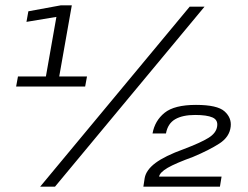

<svg xmlns="http://www.w3.org/2000/svg" viewBox="-20 -699 929 719"><path d="M40.4 -375H298.9L305.8 -412.7H201.8L248.9 -679H207.6L86.2 -656.7L79.1 -617.1L191.2 -635.7L151.9 -412.7H47.3ZM130.4 0H186L745.9 -674H690.3ZM516.9 0H803.6L809.7 -37.7H575.7Q578.7 -53.6 607.9 -70.6Q637 -87.5 702.7 -111.4Q763.5 -136.9 801.6 -161.6Q839.8 -186.2 843.9 -225Q847.6 -258 820.7 -282.1Q793.8 -306.2 713.9 -306.2Q632.8 -306.2 596.2 -276.5Q559.6 -246.7 551.2 -199.2H601.5Q608.3 -236.5 636.1 -252.5Q663.8 -268.5 710.7 -268.5Q754.7 -268.5 775.9 -259.1Q797.1 -249.6 793.1 -225.4Q789.6 -200.6 760.5 -182.6Q731.4 -164.6 668.1 -140.6Q597.4 -115 562.3 -88.8Q527.2 -62.5 521.8 -32.2Z"/></svg>

Font: Anybody Thin
Style: Italic
Weight: 100
Italic angle: -10°
Designer: Tyler Finck
Foundry: Etcetera Type Company
Version: Version 1.114;gftools[0.9.25]